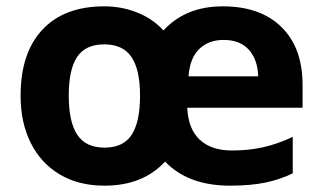

<svg xmlns="http://www.w3.org/2000/svg" viewBox="-20 -576 1018 606"><path d="M45 -274Q45 -409 114 -482.5Q183 -556 309 -556Q364 -556 413 -536.5Q462 -517 496 -480Q566 -556 683 -556Q802 -556 868.5 -490.5Q935 -425 935 -308V-236H571Q574 -169 610.5 -135Q647 -101 712 -101Q764 -101 809.5 -111Q855 -121 904 -144V-29Q863 -9 816.5 0.5Q770 10 706 10Q574 10 501 -66Q431 10 310 10Q228 10 168.5 -25.5Q109 -61 77 -125Q45 -189 45 -274ZM795 -335Q793 -389 765 -419.5Q737 -450 686 -450Q638 -450 608.5 -421Q579 -392 575 -335ZM422 -274Q422 -356 395 -396Q368 -436 309 -436Q250 -436 223.5 -396.5Q197 -357 197 -274Q197 -191 224 -150.5Q251 -110 310 -110Q369 -110 395.5 -150.5Q422 -191 422 -274Z"/></svg>

Font: OpenSansMMV
Style: Bold
Weight: 700
Foundry: Ascender Corporation
Version: Version 4.001